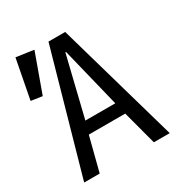

<svg xmlns="http://www.w3.org/2000/svg" viewBox="-172 -868 944 995"><g transform="rotate(-30 300.0 -370.0)"><path d="M250 -725H350L557 0H462L408 -203H190L138 0H45ZM390 -275 302 -633H298L211 -275ZM166 -725 83 -495 16 -505 61 -740Z"/></g></svg>

Font: JuliaMono
Style: Regular
Weight: 400
Monospace: yes
Designer: cormullion
Foundry: corm
Version: Version 0.055; ttfautohint (v1.8.4)